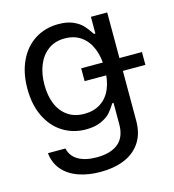

<svg xmlns="http://www.w3.org/2000/svg" viewBox="-110 -630 847 933"><g transform="rotate(-15 313.0 -163.5)"><path d="M57.6 55.7H145.5Q154.3 95.7 189.9 116.2Q225.6 136.7 282.2 136.7Q352.5 136.7 390.6 105.5Q428.7 74.2 428.7 9.8V-97.7H421.9L420.9 -95.7Q407.2 -73.2 391.6 -55.2Q376 -37.1 344.7 -22.5Q313.5 -7.8 267.6 -7.8Q203.1 -7.8 151.9 -39.6Q100.6 -71.3 71.3 -131.3Q42 -191.4 42 -272.5Q42 -352.5 70.8 -412.6Q99.6 -472.7 150.9 -504.9Q202.1 -537.1 268.6 -537.1Q312.5 -537.1 341.8 -523.9Q371.1 -510.7 387.2 -493.7Q403.3 -476.6 418.9 -453.1L423.8 -446.3H430.7V-530.3H512.7V14.6Q512.7 80.1 482.9 124Q453.1 168 401.4 189Q349.6 210 282.2 210Q218.8 210 169.4 191.9Q120.1 173.8 91.3 139.2Q62.5 104.5 57.6 55.7ZM430.7 -269.5Q430.7 -327.1 413.1 -370.6Q395.5 -414.1 361.8 -438Q328.1 -461.9 279.3 -461.9Q230.5 -461.9 196.3 -436.5Q162.1 -411.1 144.5 -367.7Q127 -324.2 127 -269.5Q127 -213.9 144.5 -171.9Q162.1 -129.9 196.3 -106.4Q230.5 -83 279.3 -83Q327.1 -83 361.3 -105.5Q395.5 -127.9 413.1 -169.4Q430.7 -210.9 430.7 -269.5ZM320.3 -300.8H626V-236.3H320.3Z"/></g></svg>

Font: Pretendard GOV Variable
Style: Regular
Weight: 400
Designer: Base glyphs from Inter by Rasmus Andersson; Hangul glyphs from Noto Sans CJK(Source Han Sans) by Jang Soo-young and Kang
Foundry: Kil Hyung-jin
Version: Version 1.307;Glyphs 3.2 (3192)